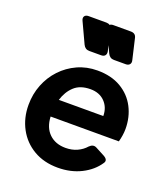

<svg xmlns="http://www.w3.org/2000/svg" viewBox="-149 -921 910 1039"><g transform="rotate(20 306.5 -402.0)"><path d="M304 12Q224 12 164.5 -23Q105 -58 72.5 -118.5Q40 -179 40 -254Q40 -316 61.5 -370.5Q83 -425 122 -466.5Q161 -508 213.5 -532Q266 -556 328 -556Q408 -556 464 -523Q520 -490 549 -434Q578 -378 578 -310Q578 -292 575 -272.5Q572 -253 567 -235H174Q177 -172 213 -137.5Q249 -103 307 -103Q344 -103 373.5 -116.5Q403 -130 423 -153Q443 -173 464 -162L517 -134Q545 -118 531 -98Q498 -48 438.5 -18Q379 12 304 12ZM327 -448Q268 -448 234 -416.5Q200 -385 185 -335H441Q441 -384 410 -416Q379 -448 327 -448ZM249 -640Q225 -640 214 -663L159 -781Q152 -796 158.5 -806Q165 -816 182 -816H284Q296 -816 304 -810Q311 -816 323 -816H425Q453 -816 458 -789L485 -673Q489 -658 481.5 -649Q474 -640 459 -640H391Q367 -640 356 -663L336 -705L344 -673Q347 -658 340 -649Q333 -640 317 -640Z"/></g></svg>

Font: Pitagon Sans Text Bold
Style: Italic
Weight: 700
Italic angle: -8°
Designer: Travis Tran
Foundry: Pitagon
Version: Version 1.001; ttfautohint (v1.8.4.7-5d5b);gftools[0.9.26]